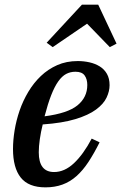

<svg xmlns="http://www.w3.org/2000/svg" viewBox="-20 -795 522 827"><path d="M176 12Q103 12 69.5 -30Q36 -72 36 -153Q36 -191 43 -234Q50 -277 64.5 -319Q79 -361 102 -399.5Q125 -438 156 -467.5Q187 -497 226.5 -514.5Q266 -532 315 -532Q341 -532 365.5 -526.5Q390 -521 409.5 -509Q429 -497 440.5 -477Q452 -457 452 -428Q452 -402 439 -374.5Q426 -347 393.5 -323Q361 -299 305 -282Q249 -265 164 -259Q156 -227 151.5 -195.5Q147 -164 147 -139Q147 -54 213 -54Q258 -54 298.5 -92Q339 -130 375 -198L409 -182Q385 -134 361 -97.5Q337 -61 309.5 -36.5Q282 -12 249 0Q216 12 176 12ZM172 -294Q272 -307 314 -341.5Q356 -376 356 -429Q356 -454 344.5 -470Q333 -486 305 -486Q283 -486 265 -476.5Q247 -467 231 -444.5Q215 -422 200.5 -385Q186 -348 172 -294ZM181 -611 333 -775H403L482 -607L453 -592L355 -693L207 -592Z"/></svg>

Font: IBM Plex Serif Medm
Style: Italic
Weight: 500
Italic angle: -14°
Designer: Mike Abbink, Paul van der Laan, Pieter van Rosmalen
Foundry: Bold Monday
Version: Version 3.001